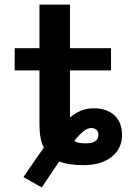

<svg xmlns="http://www.w3.org/2000/svg" viewBox="-20 -710 571 837"><path d="M304 -96Q317 -85 354 -85Q409 -85 409 -123Q409 -136 400.5 -144Q392 -152 377 -152Q348 -152 304 -96ZM285 -198Q332 -238 389 -238Q446 -238 479 -207Q512 -176 512 -122Q512 -62 466.5 -26Q421 10 343 10Q279 10 238 -6Q173 90 162 107L82 62Q148 -35 171 -66Q152 -104 152 -167V-403H44V-500H152V-690H285V-500H464V-403H285Z"/></svg>

Font: Mplus 1p Bold
Style: Bold
Weight: 700
Version: Version 1.061